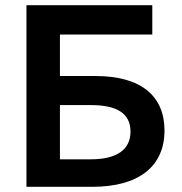

<svg xmlns="http://www.w3.org/2000/svg" viewBox="-20 -720 703 740"><path d="M82 0H336C514 0 614 -78 614 -217C614 -350 524 -427 348 -427H211V-587H567V-700H82ZM330 -106H211V-315H330C432 -315 483 -282 483 -213C483 -143 430 -106 330 -106Z"/></svg>

Font: Chess Sans SemiBold
Style: Regular
Weight: 600
Designer: Wolf Bōese
Foundry: Wolf Bōese
Version: Version 7.223;Glyphs 3.3 (3306)